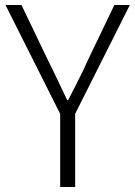

<svg xmlns="http://www.w3.org/2000/svg" viewBox="-20 -749 542 769"><path d="M221 0H281V-293L500 -729H438L331 -506C308 -453 281 -404 253 -348H249C222 -404 200 -453 173 -506L66 -729H2L221 -293Z"/></svg>

Font: Spoqa Han Sans Neo Light
Style: Regular
Weight: 300
Designer: [Spoqa Han Sans Neo] Dong-huui Kim  Younghwa Kang  Yujin Lee  [Noto Sans] Ryoko NISHIZUKA  (kana & ideographs); Paul D. 
Foundry: Spoqa (http://www.spoqa-han-sans.com)
Version: Version 1.000